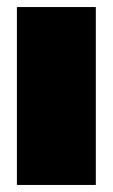

<svg xmlns="http://www.w3.org/2000/svg" viewBox="-20 -525 320 545"><path d="M28 0V-505H252V0Z"/></svg>

Font: Titillium Web Black
Style: Regular
Weight: 900
Version: Version 1.002;PS 35.000;hotconv 1.0.70;makeotf.lib2.5.55311